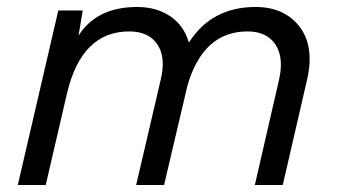

<svg xmlns="http://www.w3.org/2000/svg" viewBox="-20 -530 974 550"><path d="M712 -510Q795 -510 838.5 -453Q882 -396 859 -299L790 0H710L779 -300Q794 -365 769 -402.5Q744 -440 689 -440Q562 -440 517 -285L450 0H370L440 -300Q456 -365 431 -402.5Q406 -440 350 -440Q214 -440 172 -263L111 0H31L147 -500H217L205 -428Q257 -510 373 -510Q428 -510 467.5 -483.5Q507 -457 521 -408Q586 -510 712 -510Z"/></svg>

Font: Elaine Sans
Style: Italic
Weight: 400
Italic angle: -13°
Designer: Wei Huang
Foundry: Wei Huang
Version: Version 2.001;December 24, 2019;FontCreator 12.0.0.2547 64-b